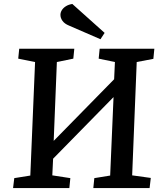

<svg xmlns="http://www.w3.org/2000/svg" viewBox="-20 -949 815 969"><path d="M553 -459 248 -148 244 -64 335 -50 330 0H46L52 -50L133 -63L157 -636L72 -653L77 -703H355L350 -653L267 -636L251 -238L556 -549L560 -636L478 -653L483 -703H759L754 -652L670 -636L647 -64L741 -51L735 0H451L456 -50L536 -63ZM508 -783 487 -751 328 -820Q306 -829 295.5 -843.5Q285 -858 285 -874Q285 -886 292 -897.5Q299 -909 312.5 -917.5Q326 -926 345 -929Z"/></svg>

Font: Literata 18pt Medium
Style: Italic
Weight: 500
Italic angle: -2°
Designer: Latin by Veronika Burian and Jose Scaglione. Greek by Irene Vlachou. Cyrillic by Vera Evstafieva
Foundry: TypeTogether
Version: Version 3.103;gftools[0.9.29]